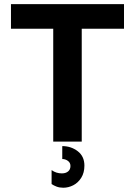

<svg xmlns="http://www.w3.org/2000/svg" viewBox="-20 -674 642 914"><path d="M233.4 0V-654.3H369.1V0ZM32.2 -537.1V-654.3H570.3V-537.1ZM281.2 219.7Q263.7 219.7 249.5 214.4Q235.4 209 225.6 202.1V135.7Q247.1 151.4 274.4 151.4Q293 151.4 304.2 142.1Q315.4 132.8 315.4 116.2Q315.4 100.6 303.2 91.8Q291 83 276.4 83V21.5Q318.4 21.5 350.1 45.9Q381.8 70.3 381.8 114.3Q381.8 148.4 366.7 172.4Q351.6 196.3 328.6 208Q305.7 219.7 281.2 219.7Z"/></svg>

Font: Sen
Style: Bold
Weight: 700
Designer: Kosal Sen, Philatype
Foundry: Philatype
Version: Version 2.000;gftools[0.9.31]